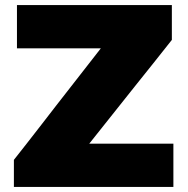

<svg xmlns="http://www.w3.org/2000/svg" viewBox="-20 -733 736 753"><path d="M34.5 0V-106Q58 -135.5 87 -172.8Q116 -210 145.5 -248Q175 -286 200 -318.5L375.5 -543.5H46.5V-713H654V-576.5Q616.5 -529.5 581 -484.5Q545 -439.5 509 -394.5L330 -169.5H660V0Z"/></svg>

Font: Heraclito ExtraBold
Style: Regular
Weight: 800
Designer: Kostas Bartsokas (font) & Cristiano Sobral (main changes)
Foundry: Kostas Bartsokas (font) & Cristiano Sobral (main changes)
Version: Version 1.00;July 8, 2020;FontCreator 13.0.0.2655 64-bit